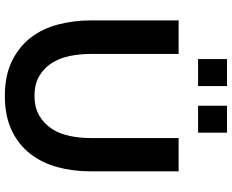

<svg xmlns="http://www.w3.org/2000/svg" viewBox="-102 -847 954 790"><g transform="rotate(90 375.0 -452.0)"><path d="M223 -790V-909H334V-790ZM415 -790V-909H526V-790ZM374 -117Q423 -117 456.5 -137Q490 -157 510.5 -189Q531 -221 539.5 -262.5Q548 -304 548 -348V-710H685V-348Q685 -275 667.5 -211Q650 -147 612.5 -99Q575 -51 516 -23Q457 5 375 5Q290 5 230.5 -24.5Q171 -54 134 -102.5Q97 -151 80.5 -215Q64 -279 64 -348V-710H202V-348Q202 -303 210.5 -261.5Q219 -220 239.5 -188Q260 -156 293 -136.5Q326 -117 374 -117Z"/></g></svg>

Font: Oxford Sans
Style: Bold
Weight: 700
Designer: Matt McInerney, Pablo Impallari, Rodrigo Fuenzalida
Foundry: Matt McInerney, Pablo Impallari, Rodrigo Fuenzalida
Version: Version 3.000g; ttfautohint (v1.5) -l 8 -r 28 -G 28 -x 14 -D